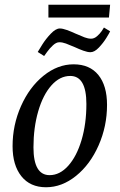

<svg xmlns="http://www.w3.org/2000/svg" viewBox="-20 -779 504 809"><path d="M33 -163Q33 -252 68.5 -332Q104 -412 163.5 -460Q223 -508 290 -508Q358 -508 394.5 -463Q431 -418 431 -337Q431 -247 395.5 -166.5Q360 -86 300.5 -38Q241 10 174 10Q107 10 70 -36.5Q33 -83 33 -163ZM344 -341Q344 -459 276 -459Q232 -459 196.5 -419Q161 -379 141 -310Q121 -241 121 -158Q121 -41 189 -41Q232 -41 267.5 -80.5Q303 -120 323.5 -188.5Q344 -257 344 -341ZM232 -659Q244 -659 262 -652.5Q280 -646 297 -638Q322 -627 336.5 -621.5Q351 -616 364 -616Q377 -616 389 -626.5Q401 -637 408.5 -648Q416 -659 418 -663L444 -647Q441 -640 428 -619Q415 -598 396.5 -578.5Q378 -559 361 -559Q349 -559 331 -565.5Q313 -572 296 -580Q273 -590 258 -595.5Q243 -601 230 -601Q217 -601 203 -588Q189 -575 179 -561Q169 -547 166 -543L139 -560Q143 -567 158 -591Q173 -615 194 -637Q215 -659 232 -659ZM184 -759H444L439 -705H184Z"/></svg>

Font: Andada Pro
Style: Italic
Weight: 400
Italic angle: -7°
Designer: Carolina Giovagnoli
Foundry: Huerta Tipografica
Version: Version 3.005; ttfautohint (v1.8.4)